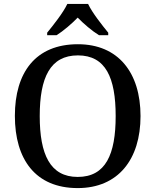

<svg xmlns="http://www.w3.org/2000/svg" viewBox="-20 -951 794 981"><path d="M221 -784V-771H269C304 -793 347 -830 377 -861C407 -830 450 -793 486 -771H533V-784C502 -822 451 -886 430 -931H324C303 -886 252 -822 221 -784ZM377 10C584 10 698 -137 698 -358C698 -580 584 -725 378 -725C161 -725 56 -580 56 -359C56 -137 161 10 377 10ZM377 -47C236 -47 183 -162 183 -358C183 -554 236 -668 378 -668C520 -668 571 -554 571 -358C571 -162 520 -47 377 -47Z"/></svg>

Font: Noto Serif Georgian Medium
Style: Regular
Weight: 500
Designer: Monotype Design Team, Akaki Razmadze
Foundry: Google LLC
Version: Version 2.003